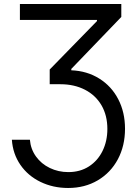

<svg xmlns="http://www.w3.org/2000/svg" viewBox="-20 -727 689 956"><path d="M320.3 129.9Q378.9 129.9 422.9 101.6Q466.8 73.2 490.7 24.4Q514.6 -24.4 514.6 -85Q514.6 -152.3 485.4 -202.6Q456.1 -252.9 402.8 -280.3Q349.6 -307.6 281.2 -307.6H227.5V-380.9L462.9 -622.1V-627.9H79.1V-707H584V-642.6L335 -383.8V-377Q413.1 -374 474.1 -335.9Q535.2 -297.9 568.8 -232.9Q602.5 -168 602.5 -85.9Q602.5 -1 566.9 65.9Q531.2 132.8 466.8 170.9Q402.3 209 319.3 209Q244.1 209 181.6 178.7Q119.1 148.4 81.5 93.8Q43.9 39.1 39.1 -31.2H128.9Q132.8 15.6 159.2 52.2Q185.5 88.9 228 109.4Q270.5 129.9 320.3 129.9Z"/></svg>

Font: WEMIX Pretendard Variable
Style: Regular
Weight: 400
Designer: Base glyphs from Inter by Rasmus Andersson; Hangeul glyphs from Noto Sans CJK(Source Han Sans) by Jang Soo-young and Kan
Foundry: Kil Hyung-jin
Version: Version 1.000;Glyphs 3.2 (3208)